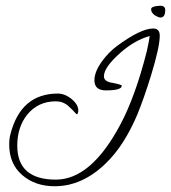

<svg xmlns="http://www.w3.org/2000/svg" viewBox="-20 -591 594 667"><path d="M170 56Q102 56 57 17Q12 -22 12 -89Q12 -109 16 -124Q52 -266 181 -266Q197 -266 213 -257.5Q229 -249 240.5 -235.5Q252 -222 252 -207Q252 -202 250 -197Q248 -192 244 -196Q235 -207 217 -223Q199 -239 174 -239Q112 -239 74 -192Q40 -149 40 -85Q40 33 174 33Q297 33 399 -160Q424 -207 447 -270.5Q470 -334 490 -413Q492 -424 495 -437Q498 -450 500 -466Q448 -451 401 -410Q341 -358 341 -326Q341 -307 372 -303Q403 -297 403 -293Q403 -277 348 -277Q308 -277 308 -312Q308 -342 335 -379Q357 -409 386 -431Q469 -492 512 -492Q535 -492 535 -467Q535 -428 505 -330Q480 -249 457 -193Q435 -141 408 -98.5Q381 -56 348 -24Q266 56 170 56ZM537 -530Q533 -530 524 -534.5Q515 -539 513 -542Q507 -548 506 -552Q505 -556 505 -559Q505 -562 507 -564Q512 -568 521.5 -569.5Q531 -571 537 -571Q554 -571 554 -556Q554 -530 537 -530Z"/></svg>

Font: Petemoss
Style: Regular
Weight: 400
Designer: Robert E. Leuschke
Foundry: Robert E. Leuschke
Version: Version 1.010; ttfautohint (v1.8.3)